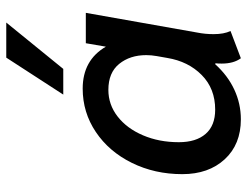

<svg xmlns="http://www.w3.org/2000/svg" viewBox="-108 -671 789 613"><g transform="rotate(-90 286.5 -364.5)"><path d="M37 -177Q37 -265 73 -338Q109 -411 171.5 -453Q234 -495 310 -495Q401 -495 444 -421L455 -485H552L489 -129Q484 -104 484 -77Q484 -44 494 -23L407 10Q390 -13 390 -51Q390 -64 391 -71L388 -72Q352 -32 307 -11Q262 10 212 10Q132 10 84.5 -41.5Q37 -93 37 -177ZM408 -225 414 -259Q417 -276 417 -292Q417 -344 389 -378.5Q361 -413 306 -413Q259 -413 221 -383.5Q183 -354 161 -302.5Q139 -251 139 -188Q139 -133 165.5 -102.5Q192 -72 243 -72Q310 -72 353.5 -115Q397 -158 408 -225ZM409 -739H521L373 -557H291Z"/></g></svg>

Font: Niramit Medium
Style: Italic
Weight: 500
Italic angle: -10°
Designer: Katatrad Aksorn Co.,Ltd.
Foundry: Cadson Demak Co.,Ltd.
Version: Version 1.000; ttfautohint (v1.6)